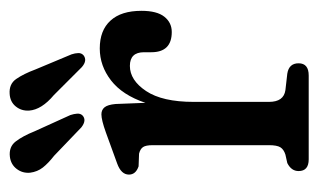

<svg xmlns="http://www.w3.org/2000/svg" viewBox="-154 -522 676 408"><g transform="rotate(-90 184.0 -318.0)"><path d="M167 -410.5 169.5 -347Q186 -396 217 -420Q248 -444 285 -444Q323.5 -444 344.2 -421.2Q365 -398.5 365 -355.5Q365 -322.5 352.5 -306.8Q340 -291 320 -291Q277 -291 277 -334.5V-350Q277 -380 248 -380Q217.5 -380 194.5 -345.5Q171.5 -311 171.5 -244.5V-84.5Q171.5 -53 196.5 -49.5L231.5 -45.5Q253.5 -42 253.5 -21.5Q253.5 0 227.5 0H49.5Q24.5 0 24.5 -21.5Q24.5 -37 41.5 -45.5L59.5 -49.5Q70.5 -53 75 -60.2Q79.5 -67.5 79.5 -84.5V-331.5Q79.5 -346 75.5 -352Q71.5 -358 61.5 -360.5L34.5 -361.5Q17 -367.5 17 -382Q17 -398.5 40.5 -407L106.5 -431Q133 -440.5 145 -440.5Q154.5 -440.5 160 -433.8Q165.5 -427 167 -410.5ZM240.5 -580.5 272.5 -504Q275 -496.5 275.2 -489.8Q275.5 -483 270.5 -478.5Q259.5 -470 245.5 -482L186 -541.5Q155 -567.5 153 -594Q152 -610.5 161.8 -622.5Q171.5 -634.5 188.5 -635.5Q209.5 -637 220.2 -621.5Q231 -606 240.5 -580.5ZM109 -582.5 143.5 -506.5Q146 -499 146.5 -492Q147 -485 142.5 -480.5Q132.5 -471.5 117.5 -483L57 -541Q41 -553.5 32 -565Q23 -576.5 21 -592Q19.5 -608 29 -620.5Q38.5 -633 55 -635Q76 -637.5 87.5 -622.5Q99 -607.5 109 -582.5Z"/></g></svg>

Font: Fraunces 144pt SuperSoft
Style: Regular
Weight: 400
Version: Version 1.000;[b76b70a41]